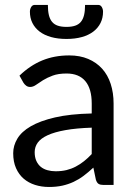

<svg xmlns="http://www.w3.org/2000/svg" viewBox="-20 -736 537 764"><path d="M345 -228Q283.5 -226 240.2 -218.2Q197 -210.5 169.8 -198Q142.5 -185.5 130.2 -168.5Q118 -151.5 118 -130.5Q118 -110.5 124.5 -96Q131 -81.5 142.2 -72.2Q153.5 -63 168.8 -58.8Q184 -54.5 201.5 -54.5Q225 -54.5 244.5 -59.2Q264 -64 281.2 -73Q298.5 -82 314.2 -94.5Q330 -107 345 -123ZM57.5 -435Q99.5 -475.5 148 -495.5Q196.5 -515.5 255.5 -515.5Q298 -515.5 331 -501.5Q364 -487.5 386.5 -462.5Q409 -437.5 420.5 -402Q432 -366.5 432 -324V0H392.5Q379.5 0 372.5 -4.2Q365.5 -8.5 361.5 -21L351.5 -69Q331.5 -50.5 312.5 -36.2Q293.5 -22 272.5 -12.2Q251.5 -2.5 227.8 2.8Q204 8 175 8Q145.5 8 119.5 -0.2Q93.5 -8.5 74.2 -25Q55 -41.5 43.8 -66.8Q32.5 -92 32.5 -126.5Q32.5 -156.5 49 -184.2Q65.5 -212 102.5 -233.5Q139.5 -255 199 -268.8Q258.5 -282.5 345 -284.5V-324Q345 -383 319.5 -413.2Q294 -443.5 245 -443.5Q212 -443.5 189.8 -435.2Q167.5 -427 151.2 -416.8Q135 -406.5 123.2 -398.2Q111.5 -390 100 -390Q91 -390 84.5 -394.8Q78 -399.5 73.5 -406.5ZM244.5 -629Q265 -629 279 -633.8Q293 -638.5 301.8 -649Q310.5 -659.5 314.5 -676Q318.5 -692.5 318.5 -716.5H370.5Q380 -716.5 385 -708Q390 -699.5 390 -689.5Q390 -664.5 380 -644.5Q370 -624.5 351.2 -610.2Q332.5 -596 305.5 -588.5Q278.5 -581 244.5 -581Q210.5 -581 183.5 -588.5Q156.5 -596 137.8 -610.2Q119 -624.5 109 -644.5Q99 -664.5 99 -689.5Q99 -699.5 104 -708Q109 -716.5 118.5 -716.5H170.5Q170.5 -692.5 174.5 -676Q178.5 -659.5 187.2 -649Q196 -638.5 210 -633.8Q224 -629 244.5 -629Z"/></svg>

Font: Lato 2
Style: Regular
Weight: 400
Designer: Lukasz Dziedzic with Adam Twardoch and Botio Nikoltchev
Foundry: tyPoland Lukasz Dziedzic
Version: Version 2.015; 2015-08-06; http://www.latofonts.com/